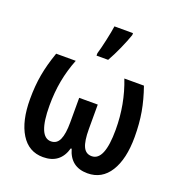

<svg xmlns="http://www.w3.org/2000/svg" viewBox="-141 -909 979 1040"><g transform="rotate(20 348.5 -389.0)"><path d="M650 -262Q650 -135 604.5 -62.5Q559 10 476 10Q378 10 351 -86H346Q319 10 220 10Q137 10 92 -63Q47 -136 47 -262Q47 -338 58.5 -402.5Q70 -467 96 -541H209Q183 -475 170.5 -408Q158 -341 158 -265Q158 -85 231 -85Q265 -85 280 -118Q295 -151 295 -218V-359H402V-218Q402 -149 417 -117Q432 -85 466 -85Q540 -85 540 -264Q540 -411 489 -541H602Q627 -470 638.5 -404.5Q650 -339 650 -262ZM305 -620Q314 -649 326 -703.5Q338 -758 342 -788H449V-777Q436 -739 415 -692Q394 -645 372 -606H305Z"/></g></svg>

Font: Noto Sans Display Medium Narrow
Style: Regular
Weight: 500
Width: 4
Designer: Monotype Design team
Foundry: Monotype Imaging Inc.
Version: Version 1.000